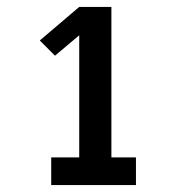

<svg xmlns="http://www.w3.org/2000/svg" viewBox="-20 -833 540 555"><path d="M128 -298H373V-378H302V-813H209L95 -716L139 -672L209 -731V-378H128Z"/></svg>

Font: Iosevka SS09
Style: Bold
Weight: 700
Monospace: yes
Designer: Belleve Invis
Foundry: Belleve Invis
Version: Version 5.2.1; ttfautohint (v1.8.3)